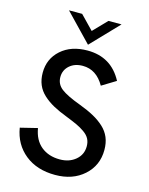

<svg xmlns="http://www.w3.org/2000/svg" viewBox="-133 -983 834 1078"><g transform="rotate(15 284.0 -444.5)"><path d="M294 12Q188 12 119 -43.5Q50 -99 34.5 -193L134 -217.5Q145 -150 188.2 -114.5Q231.5 -79 297 -79Q352 -79 388.5 -109.8Q425 -140.5 425 -189Q425 -213.5 415.2 -232.2Q405.5 -251 383 -266.8Q360.5 -282.5 337.5 -293.2Q314.5 -304 274 -320Q225.5 -338.5 191.8 -357Q158 -375.5 131.5 -399.8Q105 -424 92 -455Q79 -486 79 -525Q79 -606 137.5 -658Q196 -710 291 -710Q429.5 -710 494 -588L413 -538.5Q366.5 -620 287.5 -620Q240.5 -620 210.8 -593.8Q181 -567.5 181 -527Q181 -485.5 214.5 -459.8Q248 -434 328 -404.5Q377 -386 411.2 -367.2Q445.5 -348.5 472.5 -323.8Q499.5 -299 512.8 -267.2Q526 -235.5 526 -195Q526 -104.5 461 -46.2Q396 12 294 12ZM131 -901H207.5L284 -822L360.5 -901H436.5L284 -742Z"/></g></svg>

Font: HK Grotesk Medium
Style: Regular
Weight: 500
Designer: Alfredo Marco Pradil
Foundry: Hanken Design Co.
Version: Version 3.001;FEAKit 1.0